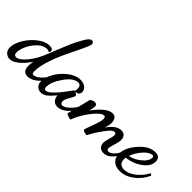

<svg xmlns="http://www.w3.org/2000/svg" viewBox="-23 -1342 2010 2010"><g transform="rotate(45 982.0 -336.5)"><path d="M-16 -60Q-16 -116 25 -187.5Q66 -259 134 -313Q202 -367 268 -367Q317 -367 317 -335Q317 -319 305 -312Q297 -323 270 -323Q219 -323 170.5 -276Q122 -229 96 -171.5Q70 -114 70 -74Q70 -32 102 -32Q145 -32 207 -105Q269 -178 315 -297L354 -396L393 -490Q417 -548 434 -581.5Q451 -615 471.5 -651Q492 -687 509 -703.5Q526 -720 541 -720Q552 -720 560.5 -711.5Q569 -703 569 -690Q569 -669 533 -594L456 -434Q414 -350 378 -246Q342 -142 342 -69Q342 -45 346.5 -36.5Q351 -28 362 -28Q396 -28 440 -68Q484 -108 517 -176L536 -160Q503 -78 445 -26Q387 26 330 26Q257 26 257 -61Q257 -84 265 -126Q216 -55 164 -12.5Q112 30 69 30Q36 30 10 7Q-16 -16 -16 -60Z M465 -41Q465 -99 506 -170Q547 -241 614.5 -292Q682 -343 748 -343Q792 -343 821.5 -320.5Q851 -298 851 -263Q851 -217 794 -215Q830 -204 830 -186Q830 -174 801.5 -125.5Q773 -77 773 -53Q773 -17 803 -17Q831 -17 874.5 -56Q918 -95 959 -173L978 -154Q941 -71 886 -20.5Q831 30 775 30Q735 30 713.5 3.5Q692 -23 692 -57Q647 -3 615 22Q583 47 547 47Q512 47 488.5 24Q465 1 465 -41ZM545 -36Q545 -4 568 -4Q581 -4 595.5 -11.5Q610 -19 627 -34L658 -64Q673 -79 692 -103L722 -141L751 -180L775 -213Q778 -218 783 -218H785L787 -217Q792 -233 792 -254Q792 -306 750 -306Q684 -306 614.5 -208Q545 -110 545 -36Z M900 0Q960 -241 964 -256Q967 -267 985.5 -275.5Q1004 -284 1019 -284Q1034 -284 1043.5 -275Q1053 -266 1053 -251Q1053 -235 1039 -179Q1151 -332 1234 -332Q1297 -332 1297 -248Q1297 -219 1280 -168Q1350 -271 1425 -271Q1461 -271 1477.5 -249.5Q1494 -228 1494 -196Q1494 -168 1477 -113.5Q1460 -59 1460 -44Q1460 -17 1485 -17Q1548 -17 1620 -173L1637 -152Q1608 -77 1562.5 -23Q1517 31 1458 31Q1421 31 1401 9Q1381 -13 1381 -47Q1381 -70 1395 -116Q1409 -162 1409 -179Q1409 -209 1386 -209Q1364 -209 1335 -177Q1306 -145 1257 -72Q1244 -54 1225.5 -19.5Q1207 15 1202 23Q1184 23 1163 16Q1142 9 1142 -3Q1142 -10 1175 -98.5Q1208 -187 1208 -223Q1208 -253 1187 -253Q1146 -253 1074.5 -162.5Q1003 -72 967 27Q949 27 924.5 17Q900 7 900 0Z M1578 -77Q1578 -168 1662.5 -264.5Q1747 -361 1837 -361Q1910 -361 1910 -294Q1910 -222 1832 -166Q1754 -110 1658 -100Q1656 -90 1656 -77Q1656 -67 1657.5 -58Q1659 -49 1665.5 -33.5Q1672 -18 1689.5 -8.5Q1707 1 1733 1Q1794 1 1857.5 -48.5Q1921 -98 1960 -172L1980 -156Q1940 -66 1865.5 -11Q1791 44 1711 44Q1648 44 1613 10Q1578 -24 1578 -77ZM1669 -137Q1727 -144 1791.5 -195Q1856 -246 1856 -299Q1856 -318 1839 -318Q1795 -318 1743 -260Q1691 -202 1669 -137Z"/></g></svg>

Font: TypoPRO Dancing Script
Style: Bold
Weight: 700
Designer: Pablo Impallari
Foundry: Pablo Impallari. www.impallari.com Igino Marini. www.ikern.com
Version: Version 1.002